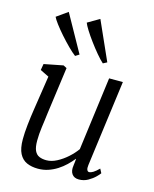

<svg xmlns="http://www.w3.org/2000/svg" viewBox="-127 -944 832 1039"><g transform="rotate(15 288.5 -425.0)"><path d="M187 10Q151 10 124 -2Q97 -14 82 -43Q67 -72 67 -123Q67 -140.5 68.2 -161.2Q69.5 -182 72 -205Q74.5 -228 77.5 -251.2Q80.5 -274.5 84 -296L113 -486L64 -510L70 -545L177 -566L196 -556L160 -292Q157.5 -270.5 154.8 -250.5Q152 -230.5 149.5 -211.5Q147 -192.5 145.5 -173.8Q144 -155 144 -136Q144 -99 153.2 -79.5Q162.5 -60 179.5 -53Q196.5 -46 219 -46Q247.5 -46 277.5 -61.8Q307.5 -77.5 334.2 -101.5Q361 -125.5 379 -151L433 -562H510L446 -80Q443.5 -61.5 447.5 -52.8Q451.5 -44 459 -44Q469 -44 482 -52Q495 -60 513 -78L525 -55Q521 -48.5 505.5 -33Q490 -17.5 466.8 -4.2Q443.5 9 416 9Q389 9 376.5 -9Q364 -27 369 -57Q369 -58.5 369.5 -62.5Q370 -66.5 370.8 -72Q371.5 -77.5 372 -83.2Q372.5 -89 373 -94L372 -95Q356.5 -75.5 337 -56.8Q317.5 -38 294 -23Q270.5 -8 243.8 1Q217 10 187 10ZM223.5 -631.5Q205.5 -645 181 -669.5Q156.5 -694 132.2 -721.5Q108 -749 90.2 -772.8Q72.5 -796.5 67 -809L129 -853L245 -645ZM379 -631.5Q362 -646.5 339.8 -673Q317.5 -699.5 295.8 -729Q274 -758.5 258.2 -783.8Q242.5 -809 238 -822L304 -860.5L401 -643Z"/></g></svg>

Font: Merriweather Light 18pt Light
Style: Italic
Weight: 300
Italic angle: -7.8°
Version: Version 2.101